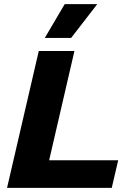

<svg xmlns="http://www.w3.org/2000/svg" viewBox="-20 -906 643 926"><path d="M292 -886H449L323 -723H196ZM217 -133H550L519 0H14L167 -660H339Z"/></svg>

Font: Elaine Sans
Style: Bold Italic
Weight: 700
Italic angle: -13°
Designer: Wei Huang
Foundry: Wei Huang
Version: Version 2.001;December 24, 2019;FontCreator 12.0.0.2547 64-b